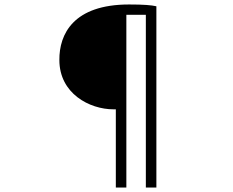

<svg xmlns="http://www.w3.org/2000/svg" viewBox="-20 -779 1040 857"><path d="M487 -291H497V58H544V-713H631V58H678V-751C656 -756 622 -759 556 -759C307 -759 244 -626 245 -511C245 -362 379 -291 487 -291Z"/></svg>

Font: Noto Sans HK Light
Style: Regular
Weight: 300
Designer: Ryoko NISHIZUKA 西塚涼子 (kana, bopomofo & ideographs); Paul D. Hunt (Latin, Greek & Cyrillic); Sandoll Communications 산돌커뮤니
Foundry: Adobe
Version: Version 2.004;hotconv 1.0.118;makeotfexe 2.5.65603